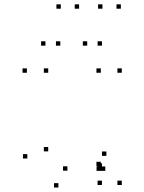

<svg xmlns="http://www.w3.org/2000/svg" viewBox="-20 -836 660 878"><path d="M446.2 -69.2V-89.2H426.2V-69.2ZM446.2 10V-10H426.2V10ZM537 10V-10H517V10ZM537 -503.3V-523.3H517V-503.3ZM441 -503.3V-523.3H421V-503.3ZM441 -76.2V-96.2H421V-76.2ZM105 -111.2V-131.2H85V-111.2ZM247 21.5V1.5H227V21.5ZM441.5 -54.7V-74.7H421.5V-54.7ZM461.5 -54.7V-74.7H441.5V-54.7ZM466.5 -123.3V-143.3H446.5V-123.3ZM288.2 -55.5V-75.5H268.2V-55.5ZM200.5 -143.8V-163.8H180.5V-143.8ZM200.5 -503.3V-523.3H180.5V-503.3ZM103 -503.3V-523.3H83V-503.3ZM255.8 -627.2V-647.2H235.8V-627.2ZM341.7 -796.2V-816.2H321.7V-796.2ZM258 -796.2V-816.2H238V-796.2ZM187.8 -627.2V-647.2H167.8V-627.2ZM446.3 -627.2V-647.2H426.3V-627.2ZM532.7 -796.2V-816.2H512.7V-796.2ZM448.5 -796.2V-816.2H428.5V-796.2ZM378.8 -627.2V-647.2H358.8V-627.2Z"/></svg>

Font: Monaspace Argon Dots Var
Style: Regular
Weight: 400
Designer: Riley Cran and the Lettermatic Team
Version: Version 1.100 (Monaspace Argon Dots)